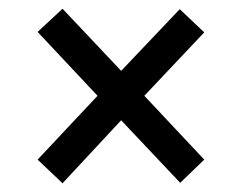

<svg xmlns="http://www.w3.org/2000/svg" viewBox="-20 -578 556 439"><path d="M123 -159 257 -303 392 -160 447 -213 310 -359 447 -504 391 -557 257 -416 123 -558 66 -505 203 -359 66 -213Z"/></svg>

Font: Noto Serif Ethiopic SemiCondensed Black
Style: Regular
Weight: 900
Width: 4
Designer: Monotype Design Team
Foundry: Monotype Imaging Inc.
Version: Version 2.102